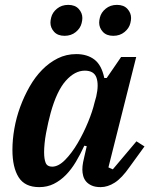

<svg xmlns="http://www.w3.org/2000/svg" viewBox="-20 -756 619 788"><path d="M141 12Q82 12 56.5 -28.5Q31 -69 31 -141Q31 -183 39 -228.5Q47 -274 63 -317.5Q79 -361 101.5 -400.5Q124 -440 153 -469.5Q182 -499 217 -516.5Q252 -534 293 -534Q338 -534 367.5 -511.5Q397 -489 408 -436H418L477 -522H539L425 -69L443 -61L540 -176L573 -155L512 -71Q480 -25 451 -6.5Q422 12 393 12Q371 12 356.5 5.5Q342 -1 333.5 -11Q325 -21 321.5 -34Q318 -47 318 -60Q318 -74 321 -90Q324 -106 327 -117L336 -156L326 -158Q310 -123 291.5 -92Q273 -61 250.5 -38Q228 -15 201 -1.5Q174 12 141 12ZM194 -72Q220 -72 247.5 -100Q275 -128 299 -169Q323 -210 341.5 -255Q360 -300 368 -335L375 -360Q386 -408 376 -437Q366 -466 328 -466Q287 -466 250 -424.5Q213 -383 188 -293Q183 -275 178 -253Q173 -231 169 -209.5Q165 -188 163 -167.5Q161 -147 161 -132Q161 -103 167.5 -87.5Q174 -72 194 -72ZM245 -609Q217 -609 202 -625.5Q187 -642 187 -663Q187 -672 190 -684Q195 -705 214 -720.5Q233 -736 260 -736Q288 -736 303 -719.5Q318 -703 318 -682Q318 -673 315 -661Q310 -640 291 -624.5Q272 -609 245 -609ZM445 -609Q417 -609 402 -625.5Q387 -642 387 -663Q387 -672 390 -684Q395 -705 414 -720.5Q433 -736 460 -736Q488 -736 503 -719.5Q518 -703 518 -682Q518 -673 515 -661Q510 -640 491 -624.5Q472 -609 445 -609Z"/></svg>

Font: IBM Plex Serif SmBld
Style: Italic
Weight: 600
Italic angle: -14°
Designer: Mike Abbink, Paul van der Laan, Pieter van Rosmalen
Foundry: Bold Monday
Version: Version 3.001